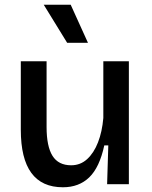

<svg xmlns="http://www.w3.org/2000/svg" viewBox="-20 -779 641 812"><path d="M246 13Q68 13 68 -230V-520H177V-242Q177 -160 202 -120Q227 -80 281 -80Q320 -80 348.5 -106Q377 -132 394.5 -177Q412 -222 417 -280V-520H525V0H433L438 -164H421Q401 -71 357.5 -29Q314 13 246 13ZM264 -598 165 -759H279L352 -598Z"/></svg>

Font: Bricolage Grotesque 12pt Medium
Style: Regular
Weight: 500
Designer: Mathieu Triay
Foundry: Atelier Triay
Version: Version 1.001; ttfautohint (v1.8.4.7-5d5b);gftools[0.9.33.de